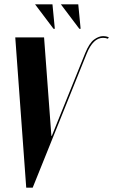

<svg xmlns="http://www.w3.org/2000/svg" viewBox="-20 -873 526 893"><path d="M219 -241H221L376 -625Q395 -672 417 -688.5Q439 -705 460 -705Q473 -705 486 -700L482 -693Q471 -697 459 -697Q413 -697 383 -623L132 0H102L51 -699H185ZM229 -739 143 -853H224L235 -739ZM349 -739 263 -853H344L355 -739Z"/></svg>

Font: Moniqa Black Ita Display
Style: Italic
Weight: 900
Italic angle: -10°
Designer: Rajesh Rajput
Foundry: Rajesh Rajput
Version: Version 1.000